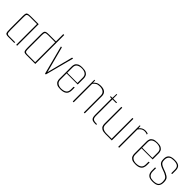

<svg xmlns="http://www.w3.org/2000/svg" viewBox="254 -1791 2957 2957"><g transform="rotate(45 1733.0 -312.0)"><path d="M133 0Q99 0 84.5 -9Q70 -18 67 -45Q64 -72 64 -125V-387Q64 -426 71 -443.5Q78 -461 100 -465.5Q122 -470 167 -470H326V0H306V-453H147Q113 -453 100 -444.5Q87 -436 85.5 -416.5Q84 -397 84 -362V-103Q84 -68 87 -49.5Q90 -31 101.5 -24Q113 -17 138 -17H268L264 0Z M529 0Q500 0 485 -6Q470 -12 465 -33.5Q460 -55 460 -101V-387Q460 -423 466.5 -441Q473 -459 493 -464.5Q513 -470 555 -470H702V-630H722V0ZM702 -17V-453H546Q504 -453 492 -442Q480 -431 480 -390V-82Q480 -40 491.5 -28.5Q503 -17 534 -17Z M934 0 811 -470H831L944 -42L952 -74L1054 -470H1075L951 0Z M1268 4Q1217 4 1190.5 -12Q1164 -28 1155 -52Q1146 -76 1146 -98V-373Q1146 -396 1155.5 -419.5Q1165 -443 1193 -459Q1221 -475 1277 -475Q1332 -475 1360 -459Q1388 -443 1398 -419.5Q1408 -396 1408 -373V-248H1388V-370Q1388 -417 1357 -438Q1326 -459 1277 -459Q1229 -459 1197.5 -438.5Q1166 -418 1166 -370V-101Q1166 -54 1196.5 -33.5Q1227 -13 1268 -13Q1324 -13 1356 -35Q1388 -57 1388 -110V-169L1408 -173V-114Q1408 -84 1397.5 -57Q1387 -30 1357 -13Q1327 4 1268 4ZM1152 -238V-252H1408V-238Z M1538 -472H1553L1556 -423Q1572 -446 1600.5 -461.5Q1629 -477 1673 -477Q1737 -477 1768 -450.5Q1799 -424 1799 -374V0H1779V-368Q1779 -416 1748.5 -437.5Q1718 -459 1668 -459Q1626 -459 1600 -442.5Q1574 -426 1558 -403V0H1538Z M2020 0Q1982 0 1962 -10.5Q1942 -21 1935 -44Q1928 -67 1928 -102V-454H1895V-470H1931L1934 -558H1948V-470H2033L2029 -454H1948V-95Q1948 -48 1968 -32.5Q1988 -17 2023 -17H2049V0Z M2252 0Q2198 0 2171 -15.5Q2144 -31 2135 -53.5Q2126 -76 2126 -98V-470H2146V-105Q2146 -56 2177 -36.5Q2208 -17 2257 -17H2368V-470H2388V0Z M2528 0V-470H2543L2546 -421Q2563 -446 2589 -460.5Q2615 -475 2647 -475Q2669 -475 2681.5 -472Q2694 -469 2706 -464L2705 -445Q2692 -452 2679.5 -455Q2667 -458 2647 -458Q2612 -458 2588 -440.5Q2564 -423 2548 -398V0Z M2900 4Q2849 4 2822.5 -12Q2796 -28 2787 -52Q2778 -76 2778 -98V-373Q2778 -396 2787.5 -419.5Q2797 -443 2825 -459Q2853 -475 2909 -475Q2964 -475 2992 -459Q3020 -443 3030 -419.5Q3040 -396 3040 -373V-248H3020V-370Q3020 -417 2989 -438Q2958 -459 2909 -459Q2861 -459 2829.5 -438.5Q2798 -418 2798 -370V-101Q2798 -54 2828.5 -33.5Q2859 -13 2900 -13Q2956 -13 2988 -35Q3020 -57 3020 -110V-169L3040 -173V-114Q3040 -84 3029.5 -57Q3019 -30 2989 -13Q2959 4 2900 4ZM2784 -238V-252H3040V-238Z M3279 6Q3211 6 3182 -23.5Q3153 -53 3153 -106V-177L3172 -181V-106Q3172 -83 3180.5 -61Q3189 -39 3212 -25Q3235 -11 3279 -11Q3332 -11 3362.5 -29Q3393 -47 3393 -106Q3393 -151 3377 -173Q3361 -195 3320 -214Q3314 -217 3298.5 -223Q3283 -229 3265 -235.5Q3247 -242 3232.5 -248Q3218 -254 3213 -257Q3191 -268 3178 -280.5Q3165 -293 3159 -311.5Q3153 -330 3153 -359V-368Q3153 -422 3184.5 -448.5Q3216 -475 3285 -475Q3353 -475 3382.5 -450Q3412 -425 3412 -369V-292L3393 -289V-367Q3393 -421 3364.5 -439.5Q3336 -458 3284 -458Q3232 -458 3208.5 -442.5Q3185 -427 3178.5 -405Q3172 -383 3172 -364Q3172 -324 3182.5 -307Q3193 -290 3223 -274Q3239 -266 3260 -258Q3281 -250 3300.5 -243Q3320 -236 3330 -231Q3378 -209 3395 -185Q3412 -161 3412 -113V-107Q3412 -52 3383.5 -23Q3355 6 3279 6Z"/></g></svg>

Font: Smooch Sans Thin
Style: Regular
Weight: 100
Designer: Robert E. Leuschke
Foundry: Robert E. Leuschke
Version: Version 1.010